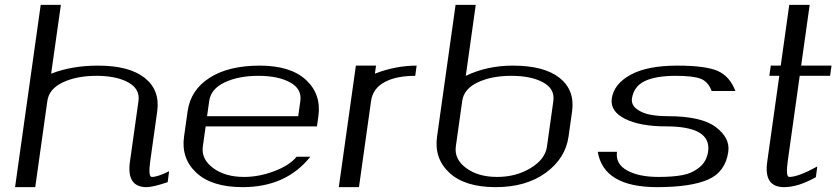

<svg xmlns="http://www.w3.org/2000/svg" viewBox="-20 -770 3441 790"><path d="M514.6 -104.5 549.8 -354.5Q556.6 -404.3 507.3 -431.2Q458 -458 377 -458Q295.9 -458 238.8 -431.2Q181.6 -404.3 174.8 -354.5L125 0H42L147.5 -750H230.5L190.4 -466.8Q275.4 -500 382.8 -500Q511.7 -500 575.2 -449.7Q638.7 -399.4 627 -312.5L598.6 -110.4Q588.9 -42 604.5 -42Q628.9 -42 675.8 -65.4L669.9 -20.5Q609.4 0 583 0Q500 0 514.6 -104.5Z M1284.2 -250H826.2L814.5 -167Q807.6 -115.2 856.9 -78.6Q906.2 -42 984.4 -42Q1045.9 -42 1108.9 -65.9Q1171.9 -89.8 1200.2 -125H1256.8Q1157.2 0 978.5 0Q851.6 0 788.1 -59.1Q724.6 -118.2 737.3 -208L752 -312.5Q764.6 -400.4 842.8 -450.2Q920.9 -500 1048.8 -500Q1175.8 -500 1239.3 -440.9Q1302.7 -381.8 1290 -292ZM832 -292H1207L1215.8 -354.5Q1222.7 -404.3 1173.3 -431.2Q1124 -458 1043 -458Q961.9 -458 904.8 -431.2Q847.7 -404.3 840.8 -354.5Z M1694.3 -500 1688.5 -458Q1609.4 -458 1561.5 -431.6Q1513.7 -405.3 1506.8 -354.5L1457 0H1374L1444.3 -500H1527.3L1522.5 -466.8Q1607.4 -500 1694.3 -500Z M1937.5 -750 1896.5 -458Q1984.4 -500 2089.8 -500Q2218.8 -500 2282.2 -449.7Q2345.7 -399.4 2334 -312.5L2319.3 -208Q2306.6 -118.2 2225.6 -59.1Q2144.5 0 2019.5 0Q1892.6 0 1829.1 -59.1Q1765.6 -118.2 1778.3 -208L1854.5 -750ZM2230.5 -167 2256.8 -354.5Q2263.7 -404.3 2214.4 -431.2Q2165 -458 2084 -458Q2002.9 -458 1945.8 -431.2Q1888.7 -404.3 1881.8 -354.5L1855.5 -167Q1848.6 -115.2 1897.9 -78.6Q1947.3 -42 2025.4 -42Q2103.5 -42 2163.6 -78.6Q2223.6 -115.2 2230.5 -167Z M2766.6 -500Q2881.8 -500 2932.1 -478.5Q2982.4 -457 3005.9 -395.5H2908.2Q2893.6 -434.6 2862.3 -446.3Q2831.1 -458 2760.7 -458Q2678.7 -458 2633.3 -436.5Q2587.9 -415 2580.1 -364.3Q2577.1 -337.9 2600.6 -320.8Q2624 -303.7 2656.2 -297.9Q2688.5 -292 2726.6 -292Q2866.2 -292 2925.3 -247.1Q2984.4 -202.1 2976.6 -146.5V-145.5Q2964.8 -62.5 2893.6 -31.2Q2822.3 0 2683.6 0Q2463.9 0 2439.5 -145.5H2518.6Q2511.7 -95.7 2560.1 -68.8Q2608.4 -42 2689.5 -42Q2747.1 -42 2787.1 -49.3Q2827.1 -56.6 2857.4 -81.1Q2887.7 -105.5 2893.6 -146.5Q2908.2 -250 2720.7 -250Q2614.3 -250 2552.2 -280.8Q2490.2 -311.5 2497.1 -364.3Q2505.9 -424.8 2574.7 -462.4Q2643.6 -500 2766.6 -500Z M3311.5 -750 3276.4 -500H3401.4L3395.5 -458H3270.5L3221.7 -110.4Q3211.9 -42 3227.5 -42Q3264.6 -42 3342.8 -85Q3342.8 -85 3336.9 -41Q3264.6 0 3206.1 0Q3122.1 0 3136.7 -103.5L3186.5 -458H3145.5L3151.4 -500H3192.4L3227.5 -750Z"/></svg>

Font: okolaks
Style: RegularItalic
Weight: 500
Italic angle: -8°
Version: Version 000.6.0